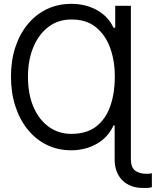

<svg xmlns="http://www.w3.org/2000/svg" viewBox="-20 -757 797 982"><path d="M649.4 -727.5V58.6Q649.9 101.1 672.6 116.7Q695.3 132.3 729.5 131.8Q736.8 132.3 744.1 131.3Q751.5 130.4 756.8 128.9V200.2Q747.1 203.6 733.9 204.1Q720.7 204.6 708 204.1Q678.2 204.1 652.3 194.6Q626.5 185.1 607.2 166.5Q587.9 147.9 577.1 120.8Q566.4 93.8 566.4 58.6V-115.2H560.5Q532.7 -54.7 475.3 -21.7Q418 11.2 344.7 11.7Q276.4 11.7 219.7 -15.9Q163.1 -43.5 122.1 -94Q81.1 -144.5 58.6 -213.6Q36.1 -282.7 36.1 -366.2Q36.1 -447.3 58.3 -515.1Q80.6 -583 121.6 -632.8Q162.6 -682.6 219.2 -710Q275.9 -737.3 344.7 -737.3Q418.9 -737.3 476.3 -705.1Q533.7 -672.9 560.5 -615.2H569.3V-727.5ZM344.7 -72.3Q424.8 -72.3 473.6 -111.3Q522.5 -150.4 544.9 -216.8Q567.4 -283.2 567.4 -365.2Q567.4 -445.3 543.5 -511.7Q519.5 -578.1 470.5 -617.9Q421.4 -657.7 345.7 -657.2Q278.3 -657.7 228.3 -619.9Q178.2 -582 150.6 -515.9Q123 -449.7 123 -365.2Q123 -274.9 151.6 -209.2Q180.2 -143.6 230.2 -107.9Q280.3 -72.3 344.7 -72.3Z"/></svg>

Font: Inter Tight
Style: Regular
Weight: 400
Designer: Rasmus Andersson
Foundry: rsms
Version: Version 3.002